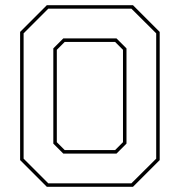

<svg xmlns="http://www.w3.org/2000/svg" viewBox="-20 -720 693 740"><path d="M160.5 0 57.5 -103V-597L160.5 -700H492.5L595.5 -597V-103L492.5 0ZM229.5 -141.5H423.5L454 -172V-528L423.5 -558.5H229.5L199 -528V-172ZM166 -13.5H486.5L582 -108.5V-591.5L486.5 -686.5H166L71 -591.5V-108.5ZM224 -128 185.5 -166.5V-533.5L224 -572H429L467.5 -533.5V-166.5L429 -128Z"/></svg>

Font: Tourney Thin Thin
Style: Regular
Weight: 250
Version: Version 1.015